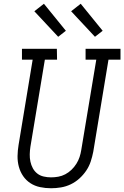

<svg xmlns="http://www.w3.org/2000/svg" viewBox="-20 -995 662 1023"><path d="M252 8Q222 8 193.5 2Q165 -4 142 -19Q119 -34 103.5 -56.5Q88 -79 80.5 -106.5Q73 -134 73.5 -163.5Q74 -193 79 -223L154 -677H97V-735H283L284 -677H219L142 -213Q139 -193 138.5 -173Q138 -153 142 -134Q146 -115 155 -98.5Q164 -82 178.5 -70.5Q193 -59 212.5 -54.5Q232 -50 252 -50Q271 -50 290.5 -53.5Q310 -57 328 -66.5Q346 -76 361 -90.5Q376 -105 387 -122.5Q398 -140 404 -158.5Q410 -177 413 -196L493 -677H436V-735H622V-677H558L477 -187Q472 -161 463.5 -135Q455 -109 439.5 -86Q424 -63 403 -44Q382 -25 357 -13Q332 -1 305 3.5Q278 8 252 8ZM486 -799 359 -935 410 -975 527 -831ZM290 -799 163 -935 214 -975 331 -831Z"/></svg>

Font: Iosevka HT Light Extended
Style: Italic
Weight: 300
Width: 7
Italic angle: -9°
Monospace: yes
Designer: Belleve Invis
Foundry: Belleve Invis
Version: Version 32.3.0; ttfautohint (v1.8.4)